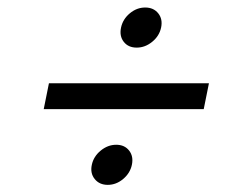

<svg xmlns="http://www.w3.org/2000/svg" viewBox="-20 -610 640 519"><path d="M112.3 -385H544.8L530.7 -315H98.2ZM349.5 -481.3Q326.7 -481.3 314.5 -497Q302.3 -512.7 307.2 -535.5Q312 -558.2 330.8 -573.9Q349.7 -589.7 372.5 -589.7Q395.2 -589.7 407.8 -573.9Q420.3 -558.2 415.5 -535.5Q410.7 -512.7 391.4 -497Q372.2 -481.3 349.5 -481.3ZM271.3 -110.3Q248.7 -110.3 236 -126.1Q223.3 -141.8 228.2 -164.5Q233 -187.2 252.2 -202.9Q271.5 -218.7 294.2 -218.7Q316.8 -218.7 329.1 -202.9Q341.3 -187.2 336.5 -164.5Q331.7 -141.8 312.8 -126.1Q294 -110.3 271.3 -110.3Z"/></svg>

Font: Epunda Sans Light
Style: Italic
Weight: 300
Italic angle: -12.0243°
Designer: Simon Atzbach
Foundry: typofactur
Version: Version 2.204